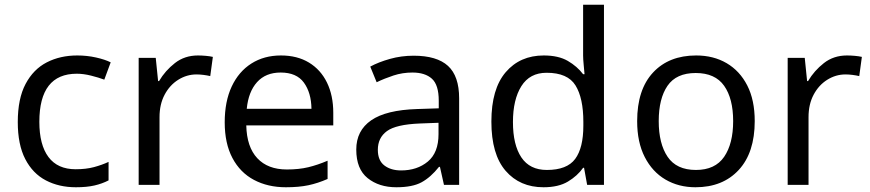

<svg xmlns="http://www.w3.org/2000/svg" viewBox="-20 -780 3671 810"><path d="M300 10Q229 10 173.5 -19Q118 -48 86.5 -109Q55 -170 55 -265Q55 -364 88 -426Q121 -488 177.5 -517Q234 -546 306 -546Q347 -546 385 -537.5Q423 -529 447 -517L420 -444Q396 -453 364 -461Q332 -469 304 -469Q146 -469 146 -266Q146 -169 184.5 -117.5Q223 -66 299 -66Q343 -66 376.5 -75Q410 -84 438 -97V-19Q411 -5 378.5 2.5Q346 10 300 10Z M815 -546Q830 -546 847.5 -544.5Q865 -543 878 -540L867 -459Q854 -462 838.5 -464Q823 -466 809 -466Q768 -466 732 -443.5Q696 -421 674.5 -380.5Q653 -340 653 -286V0H565V-536H637L647 -438H651Q677 -482 718 -514Q759 -546 815 -546Z M1165 -546Q1234 -546 1283.5 -516Q1333 -486 1359.5 -431.5Q1386 -377 1386 -304V-251H1019Q1021 -160 1065.5 -112.5Q1110 -65 1190 -65Q1241 -65 1280.5 -74.5Q1320 -84 1362 -102V-25Q1321 -7 1281 1.5Q1241 10 1186 10Q1110 10 1051.5 -21Q993 -52 960.5 -113.5Q928 -175 928 -264Q928 -352 957.5 -415Q987 -478 1040.5 -512Q1094 -546 1165 -546ZM1164 -474Q1101 -474 1064.5 -433.5Q1028 -393 1021 -321H1294Q1293 -389 1262 -431.5Q1231 -474 1164 -474Z M1725 -545Q1823 -545 1870 -502Q1917 -459 1917 -365V0H1853L1836 -76H1832Q1797 -32 1758.5 -11Q1720 10 1652 10Q1579 10 1531 -28.5Q1483 -67 1483 -149Q1483 -229 1546 -272.5Q1609 -316 1740 -320L1831 -323V-355Q1831 -422 1802 -448Q1773 -474 1720 -474Q1678 -474 1640 -461.5Q1602 -449 1569 -433L1542 -499Q1577 -518 1625 -531.5Q1673 -545 1725 -545ZM1751 -259Q1651 -255 1612.5 -227Q1574 -199 1574 -148Q1574 -103 1601.5 -82Q1629 -61 1672 -61Q1740 -61 1785 -98.5Q1830 -136 1830 -214V-262Z M2273 10Q2173 10 2113 -59.5Q2053 -129 2053 -267Q2053 -405 2113.5 -475.5Q2174 -546 2274 -546Q2336 -546 2375.5 -523Q2415 -500 2440 -467H2446Q2445 -480 2442.5 -505.5Q2440 -531 2440 -546V-760H2528V0H2457L2444 -72H2440Q2416 -38 2376 -14Q2336 10 2273 10ZM2287 -63Q2372 -63 2406.5 -109.5Q2441 -156 2441 -250V-266Q2441 -366 2408 -419.5Q2375 -473 2286 -473Q2215 -473 2179.5 -416.5Q2144 -360 2144 -265Q2144 -169 2179.5 -116Q2215 -63 2287 -63Z M3164 -269Q3164 -136 3096.5 -63Q3029 10 2914 10Q2843 10 2787.5 -22.5Q2732 -55 2700 -117.5Q2668 -180 2668 -269Q2668 -402 2735 -474Q2802 -546 2917 -546Q2990 -546 3045.5 -513.5Q3101 -481 3132.5 -419.5Q3164 -358 3164 -269ZM2759 -269Q2759 -174 2796.5 -118.5Q2834 -63 2916 -63Q2997 -63 3035 -118.5Q3073 -174 3073 -269Q3073 -364 3035 -418Q2997 -472 2915 -472Q2833 -472 2796 -418Q2759 -364 2759 -269Z M3553 -546Q3568 -546 3585.5 -544.5Q3603 -543 3616 -540L3605 -459Q3592 -462 3576.5 -464Q3561 -466 3547 -466Q3506 -466 3470 -443.5Q3434 -421 3412.5 -380.5Q3391 -340 3391 -286V0H3303V-536H3375L3385 -438H3389Q3415 -482 3456 -514Q3497 -546 3553 -546Z"/></svg>

Font: Noto Sans Old Hungarian
Style: Regular
Weight: 400
Designer: Monotype Design Team
Foundry: Monotype Imaging Inc.
Version: Version 2.005; ttfautohint (v1.8.4.7-5d5b)